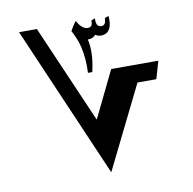

<svg xmlns="http://www.w3.org/2000/svg" viewBox="-71 -671 747 742"><g transform="rotate(-10 303.0 -300.0)"><path d="M402 -581Q402 -555 391 -541Q383 -529 362 -527Q348 -527 338 -534Q328 -521 307 -521Q313 -492 312 -468Q312 -439 302 -394H285Q288 -445 277 -496Q268 -532 250 -564Q259 -581 273 -600Q274 -598 280 -588.5Q286 -579 295 -572Q304 -565 315 -565Q335 -565 333 -591L348 -597Q347 -582 351 -572.5Q355 -563 368 -563Q386 -563 386 -591L401 -597Q402 -592 402 -581ZM561 -393 541 -324H467L307 0L50 -595H120L287 -210L376 -393Z"/></g></svg>

Font: Mirza SemiBold
Style: Regular
Weight: 600
Designer: Arabic design by Kourosh Beigpour, Latin design by Eduardo Tunni, engineering by Lasse Fister
Version: Version 1.0010g